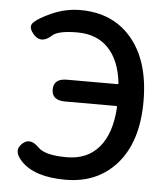

<svg xmlns="http://www.w3.org/2000/svg" viewBox="-54 -798 753 860"><g transform="rotate(5 323.0 -368.5)"><path d="M70 -53Q29 -97 64 -130Q98 -163 140 -120Q171 -88 269 -88Q361 -88 414 -150Q467 -212 474 -331Q474 -336 469 -336H240Q180 -336 180 -385Q180 -434 240 -434H467Q472 -434 471 -439Q460 -540 408 -594.5Q356 -649 268.5 -649Q181 -649 156 -625Q112 -585 78 -619Q45 -654 66.5 -675.5Q88 -697 144 -722Q207 -750 273 -750Q417 -750 501 -653Q590 -551 590 -367Q590 -183 499 -82Q413 13 272 13Q131 13 70 -53Z"/></g></svg>

Font: Resource Han Rounded CN Medium
Style: Regular
Weight: 500
Designer: Cyano Hao (round all glyphs); Ryoko NISHIZUKA 西塚涼子 (kana, bopomofo & ideographs); Paul D. Hunt (Latin, Greek & Cyrillic)
Foundry: Cyano Hao
Version: 0.990